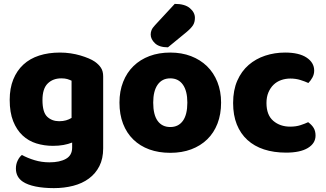

<svg xmlns="http://www.w3.org/2000/svg" viewBox="-20 -772 1680 990"><path d="M352 -37Q332 -29 307.5 -24.5Q283 -20 253 -20Q208 -20 167.5 -32.5Q127 -45 96.5 -73.5Q66 -102 48 -147Q30 -192 30 -257Q30 -317 48.5 -362.5Q67 -408 100.5 -439Q134 -470 182 -485.5Q230 -501 289 -501Q317 -501 344 -497Q371 -493 394.5 -486Q418 -479 437 -471Q456 -463 469 -454Q489 -440 500.5 -422.5Q512 -405 512 -378V-7Q512 46 492.5 84.5Q473 123 438.5 148.5Q404 174 357.5 186Q311 198 258 198Q204 198 163 189.5Q122 181 98 165Q62 141 62 97Q62 74 71.5 55Q81 36 93 27Q122 43 158.5 54Q195 65 235 65Q288 65 320 47Q352 29 352 -11ZM285 -147Q305 -147 320.5 -151.5Q336 -156 349 -164V-356Q338 -361 326.5 -364.5Q315 -368 296 -368Q253 -368 226 -341.5Q199 -315 199 -256Q199 -193 223.5 -170Q248 -147 285 -147Z M1120 -243Q1120 -183 1101.5 -135Q1083 -87 1048.5 -53.5Q1014 -20 966 -2Q918 16 858 16Q798 16 750 -1.5Q702 -19 667.5 -52.5Q633 -86 614.5 -134Q596 -182 596 -243Q596 -302 615 -350Q634 -398 668.5 -431.5Q703 -465 751 -483Q799 -501 858 -501Q917 -501 965 -482.5Q1013 -464 1047.5 -430.5Q1082 -397 1101 -349Q1120 -301 1120 -243ZM858 -368Q816 -368 793 -335.5Q770 -303 770 -243Q770 -180 793 -148.5Q816 -117 858 -117Q900 -117 923 -149Q946 -181 946 -243Q946 -303 923 -335.5Q900 -368 858 -368ZM881 -752Q933 -752 959 -730Q985 -708 985 -680Q985 -657 975 -641.5Q965 -626 941 -606L846 -528Q801 -528 779 -549Q757 -570 757 -594Q757 -606 761.5 -617Q766 -628 780 -643Z M1477 -367Q1452 -367 1429.5 -359Q1407 -351 1390.5 -335Q1374 -319 1364 -295.5Q1354 -272 1354 -241Q1354 -179 1389 -149Q1424 -119 1476 -119Q1506 -119 1529 -126.5Q1552 -134 1569 -142Q1588 -128 1597.5 -112Q1607 -96 1607 -73Q1607 -33 1567.5 -9Q1528 15 1455 15Q1392 15 1341.5 -1.5Q1291 -18 1255.5 -50.5Q1220 -83 1201 -130.5Q1182 -178 1182 -241Q1182 -307 1203.5 -356Q1225 -405 1262 -437Q1299 -469 1347.5 -485Q1396 -501 1450 -501Q1522 -501 1561 -475Q1600 -449 1600 -408Q1600 -389 1591 -372.5Q1582 -356 1570 -344Q1553 -352 1529 -359.5Q1505 -367 1477 -367Z"/></svg>

Font: Baloo Thambi 2 ExtraBold
Style: Regular
Weight: 800
Designer: Aadarsh Rajan and Ek Type
Foundry: Ek Type
Version: Version 1.640;hotconv 1.0.111;makeotfexe 2.5.65597; ttfautoh